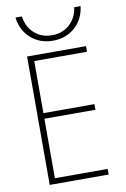

<svg xmlns="http://www.w3.org/2000/svg" viewBox="-102 -1015 705 1075"><g transform="rotate(-10 250.0 -478.0)"><path d="M91 0V-730H426V-698H126V-402H416V-370H126V-32H426V0ZM250 -792Q176 -792 125 -837Q74 -882 65 -956H101Q110 -895 150.5 -859Q191 -823 250 -823Q309 -823 349.5 -859Q390 -895 399 -956H435Q426 -882 375 -837Q324 -792 250 -792Z"/></g></svg>

Font: M PLUS Code Latin ExtraLight
Style: Regular
Weight: 250
Designer: Coji Morishita
Foundry: UNDERFOREST DESIGN
Version: Version 1.002; ttfautohint (v1.8.3)